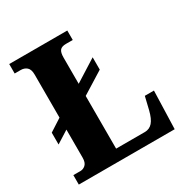

<svg xmlns="http://www.w3.org/2000/svg" viewBox="-164 -850 953 985"><g transform="rotate(-30 312.5 -357.0)"><path d="M23 0V-56H66Q82 -56 95.5 -68.5Q109 -81 109 -110V-276L36 -230V-300L109 -347V-602Q109 -633 94.5 -645.5Q80 -658 59 -658H23V-714H367V-658H327Q301 -658 291 -645.5Q281 -633 281 -604V-448L411 -530V-457L281 -376V-64H451Q479 -64 497 -84.5Q515 -105 526 -150L544 -225H598L591 0Z"/></g></svg>

Font: Noto Serif Ethiopic SemiCondensed ExtraBold
Style: Regular
Weight: 800
Width: 4
Designer: Monotype Design Team
Foundry: Monotype Imaging Inc.
Version: Version 2.102; ttfautohint (v1.8.4.7-5d5b)